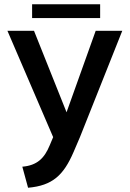

<svg xmlns="http://www.w3.org/2000/svg" viewBox="-20 -645 610 903"><path d="M85 139 112 238C227 228 279 179 326 70L356 0L555 -500H430L293 -117L140 -500H15L230 0L214 38C189 99 155 133 85 139ZM131 -560H451V-625H131Z"/></svg>

Font: Gully Medium
Style: Regular
Weight: 500
Designer: jaikishan Patel
Foundry: MagicType
Version: Version 1.000;Glyphs 3.2 (3242)